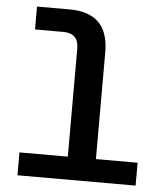

<svg xmlns="http://www.w3.org/2000/svg" viewBox="-51 -756 703 803"><g transform="rotate(5 300.0 -355.0)"><path d="M52 0V-96H255V-550Q255 -614 191 -614H72V-710H209Q373 -710 373 -545V-96H548V0Z"/></g></svg>

Font: Geist Mono SemiBold
Style: Regular
Weight: 600
Monospace: yes
Designer: Basement.studio, Andrés Briganti, Mateo Zaragoza
Foundry: Basement.studio, Vercel, Andrés Briganti, Guido Ferreyra, Mateo Zaragoza
Version: Version 1.500; ttfautohint (v1.8.4.7-5d5b)